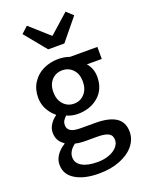

<svg xmlns="http://www.w3.org/2000/svg" viewBox="-176 -834 865 1138"><g transform="rotate(-20 256.5 -265.0)"><path d="M42 0ZM42 91Q42 60 60.5 32.5Q79 5 113 -16V-20Q69 -48 69 -101Q69 -128 84.5 -152Q100 -176 123 -192V-196Q96 -217 77.5 -251Q59 -285 59 -326Q59 -379 84.5 -419Q110 -459 153.5 -480Q197 -501 248 -501Q286 -501 319 -489H492V-413H398Q413 -397 422 -373.5Q431 -350 431 -323Q431 -245 379 -200Q327 -155 248 -155Q212 -155 179 -170Q166 -158 159 -146.5Q152 -135 152 -118Q152 -95 171 -82.5Q190 -70 234 -70H325Q413 -70 456.5 -41Q500 -12 500 49Q500 96 468.5 135Q437 174 379 197Q321 220 245 220Q154 220 98 186.5Q42 153 42 91ZM341 -326Q341 -374 314.5 -402Q288 -430 248 -430Q208 -430 181.5 -402Q155 -374 155 -326Q155 -278 181.5 -249Q208 -220 248 -220Q288 -220 314.5 -249Q341 -278 341 -326ZM402 65Q402 35 379.5 23Q357 11 311 11H236Q199 11 171 4Q128 36 128 76Q128 112 163 132.5Q198 153 260 153Q301 153 333.5 141Q366 129 384 108.5Q402 88 402 65ZM101 -712 142 -750 262 -643H266L386 -750L427 -712L315 -575H213Z"/></g></svg>

Font: Assistant SemiBold
Style: Regular
Weight: 600
Designer: Hebrew By Ben Nathan, Latin by Paul Hunt
Version: Version 2.001; ttfautohint (v1.6)